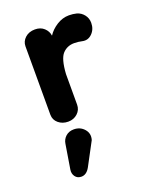

<svg xmlns="http://www.w3.org/2000/svg" viewBox="-100 -356 460 591"><g transform="rotate(-20 130.0 -60.0)"><path d="M85 7Q66 7 53 -4Q40 -15 40 -32V-256Q40 -272 52.5 -283.5Q65 -295 85 -295Q103 -295 114.5 -284.5Q126 -274 128 -259Q139 -276 158 -288Q177 -300 198 -300Q211 -300 223 -297Q237 -293 246 -281.5Q255 -270 255 -255Q255 -234 241.5 -220.5Q228 -207 210 -211Q197 -214 184 -214Q161 -214 146 -198Q131 -182 128 -133V-33Q128 -16 115.5 -4.5Q103 7 85 7ZM93 160Q82 180 65 180Q52 180 45 170.5Q38 161 40 148L53 68Q55 54 65.5 44.5Q76 35 92 35Q113 35 126 50Q139 65 133 85Z"/></g></svg>

Font: Dongle
Style: Bold
Weight: 700
Designer: Yanghee Ryu
Foundry: Yanghee Ryu
Version: Version 2.000